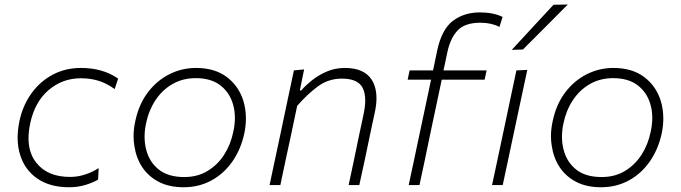

<svg xmlns="http://www.w3.org/2000/svg" viewBox="-20 -798 2936 828"><path d="M278 9.5Q196 9.5 142 -27.2Q88 -64 67.5 -128Q56 -163.5 56 -204Q56 -237.5 63.5 -274Q77.5 -342 114.8 -394.2Q152 -446.5 207 -475.8Q262 -505 328.5 -505Q424 -505 489.5 -459L474.5 -414Q439.5 -439 404.5 -449.8Q369.5 -460.5 328.5 -460.5Q250 -460.5 190.2 -410Q130.5 -359.5 110.5 -267Q103 -232 103 -202Q103 -138.5 136 -97Q184 -35 282 -35Q315 -35 346.5 -45.2Q378 -55.5 405.5 -73L403 -23.5Q382.5 -11 349.5 -0.8Q316.5 9.5 278 9.5Z M772 9.5Q709 9.5 664.2 -14Q619.5 -37.5 593.2 -77.5Q567 -117.5 559.5 -168.5Q556 -189 556 -210.5Q556 -241.5 563 -273.5Q578 -347 617 -398.8Q656 -450.5 710.2 -477.8Q764.5 -505 825 -505Q906.5 -505 958.5 -465.5Q1010.5 -426 1030 -361.5Q1040.5 -326 1040.5 -287Q1040.5 -255.5 1033.5 -222Q1018.5 -153.5 982 -101.2Q945.5 -49 891.8 -19.8Q838 9.5 772 9.5ZM774.5 -34.5Q832 -34.5 875.2 -60.8Q918.5 -87 946.8 -131Q975 -175 986 -229.5Q993 -261 993 -289.5Q993 -319.5 985.5 -346Q971 -398.5 930.5 -429.8Q890 -461 824.5 -461Q768 -461 723.8 -435.5Q679.5 -410 650.5 -366Q621.5 -322 610 -266.5Q603.5 -236.5 603.5 -208.5Q603.5 -179 610.5 -152.5Q624 -99.5 664.5 -67Q705 -34.5 774.5 -34.5Z M1142.5 0Q1154.5 -56 1165.5 -108Q1176.5 -160 1189.5 -220.5L1200 -270.5Q1209.5 -316 1221.8 -373.8Q1234 -431.5 1247.5 -494.5L1291.5 -498.5L1273 -408H1279Q1295.5 -427.5 1323.5 -450.2Q1351.5 -473 1388 -489Q1424.5 -505 1467.5 -505Q1550.5 -505 1583 -454Q1603.5 -422 1603.5 -374Q1603.5 -345.5 1596 -311.5Q1591.5 -290.5 1587 -270Q1582.5 -249 1576.5 -220.5Q1564 -160 1553 -108Q1541.5 -56 1529.5 0H1483.5Q1495.5 -56.5 1506.5 -108Q1517 -159.5 1529.5 -219L1548.5 -308Q1555 -339.5 1555 -364.5Q1555 -398 1543.5 -420Q1522.5 -459 1454.5 -459Q1396 -459 1350 -424.8Q1304 -390.5 1261.5 -341.5L1236 -220Q1223 -159.5 1211.8 -107.8Q1200.5 -56 1189 0Z M1742.5 0Q1754.5 -56 1765.5 -107.5Q1776.5 -159 1789.5 -221L1800 -270.5Q1809.5 -315.5 1819 -360Q1828 -404 1839 -454.5H1738L1746.5 -494.5H1847.5Q1851.5 -514 1856 -535Q1860.5 -556 1865 -578.5Q1884.5 -671 1932.8 -707.8Q1981 -744.5 2049.5 -744.5Q2107.5 -744.5 2147.5 -725L2134 -682Q2099 -700 2051.5 -700Q1986 -700 1954.2 -667.5Q1922.5 -635 1909 -572Q1905 -552.5 1900 -528.8Q1895 -505 1892.5 -494.5H2078.5L2070 -454.5H1885L1835.5 -221Q1822.5 -159 1812 -107.5Q1801 -56 1789 0Z M2102 0Q2114 -57 2125 -107.5Q2135.5 -158.5 2149 -220.5L2159.5 -270Q2173 -333 2184 -386Q2195 -439 2207 -494.5L2254 -496.5Q2241.5 -439 2230.5 -387Q2219.5 -334.5 2205.5 -270L2195 -220.5Q2182 -159 2171 -107.5Q2160 -56 2148 0ZM2187 -583Q2233 -633 2277.5 -681Q2322 -729 2367 -777.5L2428.5 -778.5Q2379.5 -729 2331.5 -681L2235 -584.5Z M2572 9.5Q2509 9.5 2464.2 -14Q2419.5 -37.5 2393.2 -77.5Q2367 -117.5 2359.5 -168.5Q2356 -189 2356 -210.5Q2356 -241.5 2363 -273.5Q2378 -347 2417 -398.8Q2456 -450.5 2510.2 -477.8Q2564.5 -505 2625 -505Q2706.5 -505 2758.5 -465.5Q2810.5 -426 2830 -361.5Q2840.5 -326 2840.5 -287Q2840.5 -255.5 2833.5 -222Q2818.5 -153.5 2782 -101.2Q2745.5 -49 2691.8 -19.8Q2638 9.5 2572 9.5ZM2574.5 -34.5Q2632 -34.5 2675.2 -60.8Q2718.5 -87 2746.8 -131Q2775 -175 2786 -229.5Q2793 -261 2793 -289.5Q2793 -319.5 2785.5 -346Q2771 -398.5 2730.5 -429.8Q2690 -461 2624.5 -461Q2568 -461 2523.8 -435.5Q2479.5 -410 2450.5 -366Q2421.5 -322 2410 -266.5Q2403.5 -236.5 2403.5 -208.5Q2403.5 -179 2410.5 -152.5Q2424 -99.5 2464.5 -67Q2505 -34.5 2574.5 -34.5Z"/></svg>

Font: Heraclito ExtraLight
Style: Italic
Weight: 200
Italic angle: -12°
Designer: Kostas Bartsokas (font) & Cristiano Sobral (main changes)
Foundry: Kostas Bartsokas (font) & Cristiano Sobral (main changes)
Version: Version 1.00;July 8, 2020;FontCreator 13.0.0.2655 64-bit